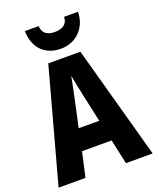

<svg xmlns="http://www.w3.org/2000/svg" viewBox="-169 -1042 933 1141"><g transform="rotate(-20 297.5 -471.5)"><path d="M466 -943H378C376 -892 339 -877 297 -877C252 -877 220 -893 217 -943H130C132 -833 199 -771 297 -771C391 -771 464 -839 466 -943ZM426 0H595L398 -715H195L0 0H170L205 -156H392ZM326 -461 363 -291H233L270 -462C278 -501 292 -563 298 -599C305 -559 316 -507 326 -461Z"/></g></svg>

Font: Noto Sans Gurmukhi UI Condensed ExtraBold
Style: Regular
Weight: 800
Width: 3
Designer: Jelle Bosma - Monotype Design Team
Foundry: Monotype Imaging Inc.
Version: Version 2.004